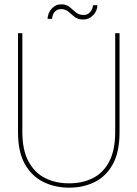

<svg xmlns="http://www.w3.org/2000/svg" viewBox="-20 -853 633 885"><path d="M299 12Q233 12 179.5 -14.5Q126 -41 94.5 -97Q63 -153 63 -243V-700H83V-246Q83 -161 111.5 -108.5Q140 -56 188.5 -32Q237 -8 298 -8Q360 -8 408 -32Q456 -56 483.5 -108.5Q511 -161 511 -246V-700H531V-243Q531 -153 500.5 -97Q470 -41 417.5 -14.5Q365 12 299 12ZM364 -763Q339 -763 324 -775Q309 -787 295.5 -799Q282 -811 261 -811Q245 -811 233.5 -800Q222 -789 220 -766H199Q201 -795 219 -814Q237 -833 262 -833Q286 -833 300.5 -821Q315 -809 329 -796.5Q343 -784 366 -784Q382 -784 394 -795.5Q406 -807 409 -829H429Q428 -802 409 -782.5Q390 -763 364 -763Z"/></svg>

Font: DM Sans 28pt Thin
Style: Regular
Weight: 250
Version: Version 4.004;gftools[0.9.30]